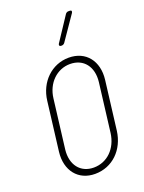

<svg xmlns="http://www.w3.org/2000/svg" viewBox="-136 -766 630 839"><g transform="rotate(-20 179.0 -346.0)"><path d="M209 -569H213C218 -569 223 -572 226 -576L303 -688C307 -695 305 -700 297 -700H290C285 -700 280 -697 277 -693L203 -581C199 -574 202 -569 209 -569ZM158 8C239 8 300 -52 311 -137L339 -364C349 -448 302 -509 222 -509C143 -509 80 -448 70 -364L42 -137C32 -52 80 8 158 8ZM162 -20C100 -20 63 -68 71 -137L99 -364C107 -433 157 -481 218 -481C281 -481 318 -433 310 -364L282 -137C273 -68 225 -20 162 -20Z"/></g></svg>

Font: Barlow Condensed Thin
Style: Italic
Weight: 250
Width: 3
Italic angle: -7°
Designer: Jeremy Tribby
Foundry: Tribby Type
Version: Version 1.422;hotconv 1.0.109;makeotfexe 2.5.65596